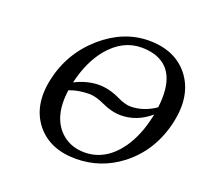

<svg xmlns="http://www.w3.org/2000/svg" viewBox="-117 -795 1001 942"><g transform="rotate(20 384.0 -324.0)"><path d="M758.8 -329.1Q723.6 -164.6 600.1 -69.3Q496.1 9.8 366.7 9.8Q232.4 9.8 161.1 -77.1Q87.9 -168 117.7 -310.1Q149.4 -460.4 265.6 -561.5Q377.4 -657.7 507.8 -658.2Q647.5 -658.2 718.8 -564.9Q788.6 -472.2 758.8 -329.1ZM661.6 -366.2Q686.5 -569.8 547.9 -606.4Q519 -613.8 485.4 -613.8Q387.7 -613.8 313.5 -525.4Q253.9 -453.1 227.1 -337.9Q289.6 -369.6 351.6 -370.1Q405.8 -370.1 463.9 -342.3Q504.4 -322.8 532.7 -323.2Q591.3 -323.2 648.4 -357.4Q655.8 -362.3 661.6 -366.2ZM655.3 -326.2Q585.9 -266.6 502.4 -266.1Q454.1 -266.1 400.9 -291Q356.9 -312 321.3 -312Q263.2 -311.5 218.8 -293.9Q197.8 -145.5 279.8 -74.7Q328.1 -34.2 396 -34.2Q505.9 -34.2 581.1 -139.6Q629.9 -209.5 651.9 -310.1Q653.3 -315.4 655.3 -326.2Z"/></g></svg>

Font: Linux Biolinum Slanted O
Style: Slanted
Weight: 400
Designer: Philipp H. Poll
Foundry: Philipp H. Poll
Version: Version 1.0.4